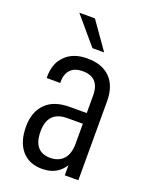

<svg xmlns="http://www.w3.org/2000/svg" viewBox="-136 -778 671 858"><g transform="rotate(20 200.0 -348.5)"><path d="M341.8 -375V0H277.3V-47.9Q242.2 7.8 171.9 7.8Q108.4 7.8 74.2 -33.2Q40 -73.2 40 -146.5Q40 -215.8 80.1 -255.9Q119.1 -294.9 194.3 -294.9H274.4V-377.9Q274.4 -464.8 194.3 -464.8Q157.2 -464.8 137.7 -445.3Q117.2 -424.8 117.2 -388.7V-380.9H52.7V-389.6Q52.7 -453.1 91.8 -489.3Q128.9 -525.4 194.3 -525.4Q265.6 -525.4 303.7 -486.3Q341.8 -447.3 341.8 -375ZM274.4 -148.4V-244.1H201.2Q108.4 -244.1 108.4 -147.5Q108.4 -51.8 188.5 -50.8Q228.5 -50.8 252 -76.2Q274.4 -101.6 274.4 -148.4ZM199.2 -576.2 89.8 -705.1H164.1L254.9 -576.2Z"/></g></svg>

Font: Dinish Condensed
Style: Regular
Weight: 400
Width: 3
Designer: Bert Driehuis
Foundry: Playbeing
Version: Version 3.006; git-39231f3c-release